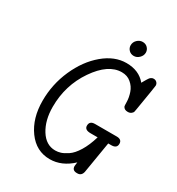

<svg xmlns="http://www.w3.org/2000/svg" viewBox="-181 -868 911 989"><g transform="rotate(30 274.0 -373.5)"><path d="M332 -709Q332 -728 346 -741.5Q360 -755 378 -755Q396 -755 407.5 -743Q419 -731 419 -715Q419 -697 405 -683Q391 -669 373 -669Q355 -669 343.5 -681Q332 -693 332 -709ZM82 -235Q82 -333 121.5 -422Q161 -511 225.5 -565Q290 -619 360 -619Q435 -619 476 -569Q478 -573 482 -579.5Q486 -586 487.5 -589Q489 -592 492 -596.5Q495 -601 496.5 -603.5Q498 -606 500.5 -609Q503 -612 505.5 -613.5Q508 -615 510.5 -616.5Q513 -618 516 -618.5Q519 -619 522 -619Q533 -619 540.5 -611.5Q548 -604 548 -593Q548 -587 523 -438Q521 -427 520 -422Q519 -417 511 -410.5Q503 -404 490 -404Q469 -404 462 -420Q461 -422 460.5 -447Q460 -472 450.5 -500Q441 -528 418 -547Q396 -566 363 -566Q283 -566 213 -464Q143 -362 143 -234Q143 -154 177 -99.5Q211 -45 266 -45Q282 -45 298 -50Q314 -55 337.5 -70.5Q361 -86 383.5 -122.5Q406 -159 422 -213H380Q344 -213 344 -238Q344 -266 376 -266H505Q536 -266 536 -240Q536 -213 503 -213H485L454 -26Q448 0 424 0H421Q393 0 393 -26Q393 -30 394.5 -39Q396 -48 396 -49Q335 8 264 8Q183 8 132.5 -61.5Q82 -131 82 -235Z"/></g></svg>

Font: CMU Typewriter Text
Style: LightOblique
Weight: 200
Italic angle: -9.46001°
Version: Version 0.7.0